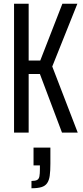

<svg xmlns="http://www.w3.org/2000/svg" viewBox="-20 -708 445 1025"><path d="M55 0V-688H133V-385H195L313 -688H393L259 -353L395 0H311L193 -313H133V0ZM148 297V258Q169 258 178.5 252.5Q188 247 190.5 233Q193 219 193 196V175H159V80H249V166Q249 205 245.5 230Q242 255 231.5 270Q221 285 201 291Q181 297 148 297Z"/></svg>

Font: Saira ExtraCondensed Medium
Style: Regular
Weight: 500
Width: 2
Designer: Hector Gatti with collaboration of the Omnibus-Type team
Foundry: Omnibus-Type
Version: Version 1.101